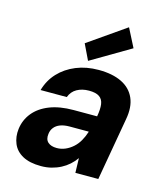

<svg xmlns="http://www.w3.org/2000/svg" viewBox="-116 -863 827 963"><g transform="rotate(15 297.5 -381.5)"><path d="M187 12Q128 12 91.5 -8Q55 -28 40.5 -63Q26 -98 31 -139Q37 -187 67 -224Q97 -261 149 -281.5Q201 -302 273 -302H395Q402 -341 398.5 -366Q395 -391 377 -403.5Q359 -416 323 -416Q287 -416 260.5 -401Q234 -386 223 -356H87Q102 -409 138 -447.5Q174 -486 226.5 -507.5Q279 -529 343 -529Q415 -529 463 -505.5Q511 -482 531 -436.5Q551 -391 539 -326L482 0H363L361 -76Q347 -56 329 -40Q311 -24 289 -12.5Q267 -1 241.5 5.5Q216 12 187 12ZM240 -96Q263 -96 284 -105Q305 -114 323 -130Q341 -146 353.5 -168Q366 -190 374 -215V-217H275Q247 -217 227 -209.5Q207 -202 195.5 -187.5Q184 -173 182 -154Q178 -125 194 -110.5Q210 -96 240 -96ZM279 -559 240 -640 434 -775 483 -679Z"/></g></svg>

Font: DM Sans 11pt ExtraBold
Style: Italic
Weight: 800
Italic angle: -10°
Version: Version 4.004;gftools[0.9.30]